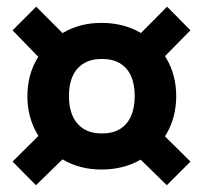

<svg xmlns="http://www.w3.org/2000/svg" viewBox="-20 -626 600 568"><path d="M279.9 -558.3Q345.2 -558.3 395.1 -529.4Q445 -500.5 473.2 -451.6Q501.3 -402.7 501.3 -341.6Q501.3 -280.5 473.2 -231.1Q445 -181.8 395.1 -153.2Q345.2 -124.5 279.9 -124.5Q216.8 -124.5 167.3 -153.2Q117.8 -181.8 89.4 -231.1Q61 -280.5 61 -341.6Q61 -402.7 89.4 -451.6Q117.8 -500.5 167.3 -529.4Q216.8 -558.3 279.9 -558.3ZM174 -163.5 86.4 -78 17.2 -148 104.5 -234.7ZM543.5 -148 473.5 -78 386.8 -162.8 457.5 -233ZM17.2 -536.3 87.1 -606.2 174.7 -518.5 102.5 -448.5ZM387.9 -519.2 474.3 -606.2 543.5 -536.3 458.5 -450.3ZM281 -451.6Q249.5 -451.6 227.9 -438.5Q206.3 -425.5 195.1 -401.2Q183.9 -376.9 183.9 -342Q183.9 -307.1 195.1 -282.5Q206.3 -257.9 227.9 -244.5Q249.5 -231.2 281 -231.2Q313.9 -231.2 335.3 -244.5Q356.7 -257.9 367.6 -282.5Q378.5 -307.1 378.5 -342Q378.5 -376.9 367.6 -401.2Q356.7 -425.5 335.3 -438.5Q313.9 -451.6 281 -451.6Z"/></svg>

Font: Fira Sans Variable
Style: Regular
Weight: 400
Designer: Carrois Corporate & Edenspiekermann AG
Foundry: Carrois Corporate GbR & Edenspiekermann AG
Version: Version 4.202